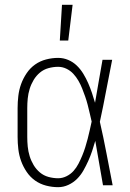

<svg xmlns="http://www.w3.org/2000/svg" viewBox="-20 -768 540 796"><path d="M221 8Q196 8 171 1.5Q146 -5 125.5 -19.5Q105 -34 90.5 -55.5Q76 -77 67.5 -100.5Q59 -124 56 -149.5Q53 -175 53 -200V-320Q53 -345 56 -370.5Q59 -396 67.5 -419.5Q76 -443 90.5 -464.5Q105 -486 125.5 -500.5Q146 -515 171 -521.5Q196 -528 221 -528Q243 -528 263 -519.5Q283 -511 298.5 -496Q314 -481 325.5 -462Q337 -443 345.5 -423.5Q354 -404 361 -383.5Q368 -363 374 -342Q382 -387 389.5 -431.5Q397 -476 405 -520H445Q432 -456 420 -391.5Q408 -327 394 -263Q409 -198 421.5 -132Q434 -66 447 0H407Q399 -46 391 -92Q383 -138 375 -184Q369 -163 362 -142Q355 -121 346 -101Q337 -81 326 -61.5Q315 -42 299.5 -26.5Q284 -11 263.5 -1.5Q243 8 221 8ZM221 -29Q239 -29 256 -37.5Q273 -46 285 -59.5Q297 -73 305.5 -89.5Q314 -106 321 -123Q328 -140 333.5 -157.5Q339 -175 343.5 -192.5Q348 -210 352 -228Q356 -246 360 -264Q356 -281 352 -298.5Q348 -316 343.5 -333.5Q339 -351 333 -368Q327 -385 320.5 -401.5Q314 -418 305 -433.5Q296 -449 284 -462Q272 -475 255.5 -483Q239 -491 221 -491Q201 -491 181 -485.5Q161 -480 145.5 -467Q130 -454 119.5 -436.5Q109 -419 103 -399.5Q97 -380 95 -360Q93 -340 93 -320V-200Q93 -180 95 -160Q97 -140 103 -120.5Q109 -101 119.5 -83.5Q130 -66 145.5 -53Q161 -40 181 -34.5Q201 -29 221 -29ZM228 -600 237 -748H281L263 -600Z"/></svg>

Font: Iosevka Extralight
Style: Regular
Weight: 200
Monospace: yes
Designer: Belleve Invis
Foundry: Belleve Invis
Version: Version 32.0.1; ttfautohint (v1.8.4)